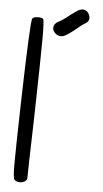

<svg xmlns="http://www.w3.org/2000/svg" viewBox="-62 -989 547 1021"><g transform="rotate(5 211.5 -479.0)"><path d="M317.4 -946.3Q330.1 -952.1 342.8 -951.2Q355.5 -949.2 364.3 -939.5Q372.1 -930.7 375 -919.9Q378.9 -909.2 374.5 -897.5Q370.1 -885.7 357.4 -878.9Q340.8 -870.1 307.6 -841.8Q273.4 -813.5 250 -802.7Q241.2 -798.8 232.4 -799.8Q219.7 -799.8 209 -807.6Q189.5 -821.3 189.5 -840.8Q189.5 -860.4 210 -873Q232.4 -882.8 265.6 -910.2Q299.8 -936.5 317.4 -946.3ZM74.2 -879.9Q81.1 -889.6 105.5 -889.6Q124 -889.6 131.8 -882.8Q137.7 -877 137.7 -778.3Q137.7 -687.5 129.9 -348.6Q122.1 -74.2 122.1 -32.2Q121.1 -21.5 109.9 -14.2Q98.6 -6.8 84 -6.8Q66.4 -6.8 54.7 -17.6Q46.9 -27.3 46.9 -94.7Q46.9 -179.7 53.7 -450.2Q64.5 -869.1 74.2 -879.9Z"/></g></svg>

Font: sage sans
Style: Regular
Weight: 400
Version: Version 001.032